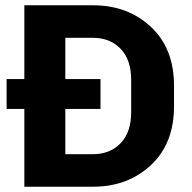

<svg xmlns="http://www.w3.org/2000/svg" viewBox="-20 -706 726 726"><path d="M332 -686Q463 -686 550.5 -604.5Q638 -523 638 -382V-304Q638 -163 550.5 -81.5Q463 0 332 0H72V-294H5V-407H72V-686ZM476 -282V-404Q476 -480 436 -521.5Q396 -563 332 -563H227V-407H360V-294H227V-123H332Q396 -123 436 -164.5Q476 -206 476 -282Z"/></svg>

Font: Chivo
Style: Bold
Weight: 700
Designer: Hector Gatti
Foundry: Omnibus-Type
Version: Version 1.007;PS 001.007;hotconv 1.0.88;makeotf.lib2.5.64775